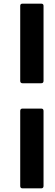

<svg xmlns="http://www.w3.org/2000/svg" viewBox="-20 -849 304 1054"><path d="M104 -392Q91 -392 91 -405V-817Q91 -829 104 -829H206Q219 -829 219 -817V-405Q219 -392 206 -392ZM104 185Q91 185 91 172V-240Q91 -253 104 -253H206Q219 -253 219 -240V172Q219 185 206 185Z"/></svg>

Font: Sofia Sans ExtraBold
Style: Italic
Weight: 800
Italic angle: -9°
Designer: Botio Nikoltchev, Ani Petrova
Foundry: lettersoup
Version: Version 4.100; ttfautohint (v1.8.4.7-5d5b)